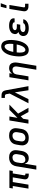

<svg xmlns="http://www.w3.org/2000/svg" viewBox="2094 -2890 1011 5240"><g transform="rotate(-90 2600.0 -270.5)"><path d="M481 8H447Q429 8 411.5 5.5Q394 3 379 -4Q364 -11 351.5 -22.5Q339 -34 332 -49Q325 -64 324.5 -82Q324 -100 327 -118L379 -428H251L180 0H72L143 -428H76L91 -520H569L554 -428H487L435 -118Q434 -111 435 -104.5Q436 -98 439.5 -93Q443 -88 449.5 -86Q456 -84 463 -84H482Z M591 215 682 -332Q686 -359 696 -386Q706 -413 722.5 -436.5Q739 -460 762.5 -478.5Q786 -497 812.5 -508Q839 -519 866.5 -523.5Q894 -528 921 -528Q953 -528 983.5 -522.5Q1014 -517 1040 -502Q1066 -487 1085 -463.5Q1104 -440 1112.5 -411.5Q1121 -383 1121.5 -351.5Q1122 -320 1116 -288L1100 -188Q1096 -164 1089 -140Q1082 -116 1069.5 -93Q1057 -70 1039.5 -50.5Q1022 -31 999.5 -17Q977 -3 952 2.5Q927 8 903 8Q876 8 850.5 1.5Q825 -5 805 -20Q785 -35 772 -57Q759 -79 752 -104L699 215ZM861 -84Q884 -84 908 -91.5Q932 -99 951 -116.5Q970 -134 980.5 -157Q991 -180 994 -203L1011 -303Q1014 -319 1014.5 -335.5Q1015 -352 1011.5 -367.5Q1008 -383 1000.5 -396.5Q993 -410 981 -419Q969 -428 953.5 -432Q938 -436 921 -436Q898 -436 873.5 -428.5Q849 -421 830.5 -403.5Q812 -386 801.5 -363Q791 -340 787 -317L773 -229Q770 -212 769 -194.5Q768 -177 771 -161Q774 -145 780.5 -130Q787 -115 799 -104.5Q811 -94 827 -89Q843 -84 861 -84Z M1455 8Q1423 8 1392 2.5Q1361 -3 1335 -17.5Q1309 -32 1290.5 -55.5Q1272 -79 1262 -107.5Q1252 -136 1252 -168Q1252 -200 1257 -232L1274 -332Q1278 -359 1288 -386Q1298 -413 1315.5 -437Q1333 -461 1357 -479.5Q1381 -498 1408 -509Q1435 -520 1462.5 -524Q1490 -528 1518 -528Q1550 -528 1581 -522.5Q1612 -517 1638.5 -502.5Q1665 -488 1683.5 -464.5Q1702 -441 1711.5 -412.5Q1721 -384 1721.5 -352Q1722 -320 1716 -288L1700 -188Q1695 -161 1685 -134Q1675 -107 1657.5 -83Q1640 -59 1616 -40.5Q1592 -22 1565.5 -11Q1539 0 1511 4Q1483 8 1455 8ZM1456 -84Q1472 -84 1488.5 -87Q1505 -90 1520 -97Q1535 -104 1548.5 -115.5Q1562 -127 1571.5 -141.5Q1581 -156 1586.5 -171.5Q1592 -187 1594 -203L1611 -303Q1614 -320 1614 -336.5Q1614 -353 1610.5 -368.5Q1607 -384 1599 -397Q1591 -410 1578.5 -419Q1566 -428 1550.5 -432Q1535 -436 1518 -436Q1502 -436 1485.5 -433Q1469 -430 1454 -423Q1439 -416 1425.5 -404.5Q1412 -393 1402.5 -378.5Q1393 -364 1387.5 -348.5Q1382 -333 1379 -317L1363 -217Q1360 -200 1359.5 -183.5Q1359 -167 1362.5 -151.5Q1366 -136 1374.5 -123Q1383 -110 1395.5 -101Q1408 -92 1423.5 -88Q1439 -84 1456 -84Z M1846 0 1932 -520H2040L2003 -300L2224 -520H2364L2119 -282L2278 0H2161L2046 -211L1978 -144L1954 0Z M2401 0 2666 -512 2652 -589V-590Q2651 -600 2648 -610.5Q2645 -621 2638 -629Q2631 -637 2620.5 -640Q2610 -643 2598 -643H2547V-735H2598Q2619 -735 2639.5 -733.5Q2660 -732 2678 -725.5Q2696 -719 2711 -707Q2726 -695 2735 -678.5Q2744 -662 2749 -643Q2754 -624 2758 -605L2868 0H2756L2699 -372L2514 0Z M3317 215 3403 -303Q3406 -319 3406.5 -335Q3407 -351 3404 -366.5Q3401 -382 3394 -395.5Q3387 -409 3375.5 -418.5Q3364 -428 3349 -432Q3334 -436 3317 -436Q3296 -436 3273.5 -429.5Q3251 -423 3232.5 -408Q3214 -393 3203.5 -372Q3193 -351 3189 -329L3135 0H3027L3113 -520H3221L3208 -445Q3221 -464 3238 -480.5Q3255 -497 3275 -508Q3295 -519 3317 -523.5Q3339 -528 3360 -528Q3389 -528 3416 -520.5Q3443 -513 3463 -495.5Q3483 -478 3495 -453.5Q3507 -429 3511.5 -401.5Q3516 -374 3514.5 -345.5Q3513 -317 3508 -288L3425 215Z M3855 8Q3823 8 3793.5 -3Q3764 -14 3743 -36Q3722 -58 3710 -86.5Q3698 -115 3691 -145.5Q3684 -176 3681.5 -207.5Q3679 -239 3680 -271.5Q3681 -304 3684.5 -337Q3688 -370 3693 -402Q3698 -430 3704 -458Q3710 -486 3718.5 -513.5Q3727 -541 3738.5 -567.5Q3750 -594 3765 -619.5Q3780 -645 3800 -668.5Q3820 -692 3844.5 -709Q3869 -726 3897.5 -734.5Q3926 -743 3954 -743Q3986 -743 4015.5 -732Q4045 -721 4066 -699Q4087 -677 4099 -648.5Q4111 -620 4118 -589.5Q4125 -559 4127.5 -527.5Q4130 -496 4129 -463.5Q4128 -431 4124.5 -398Q4121 -365 4116 -333Q4111 -305 4105 -277Q4099 -249 4090.5 -221.5Q4082 -194 4070.5 -167.5Q4059 -141 4044 -115.5Q4029 -90 4009 -66.5Q3989 -43 3964.5 -26Q3940 -9 3911.5 -0.5Q3883 8 3855 8ZM4019 -414Q4021 -431 4022.5 -448.5Q4024 -466 4024.5 -483.5Q4025 -501 4024 -518Q4023 -535 4021.5 -552Q4020 -569 4016 -585Q4012 -601 4005 -615.5Q3998 -630 3984 -640.5Q3970 -651 3953 -651Q3935 -651 3918 -642Q3901 -633 3887.5 -619Q3874 -605 3863.5 -588.5Q3853 -572 3845.5 -555Q3838 -538 3831.5 -520.5Q3825 -503 3820 -485Q3815 -467 3811 -449.5Q3807 -432 3803 -414ZM3856 -84Q3874 -84 3891.5 -93Q3909 -102 3922 -116Q3935 -130 3945.5 -146.5Q3956 -163 3963.5 -180Q3971 -197 3977.5 -214.5Q3984 -232 3989 -250Q3994 -268 3998 -285.5Q4002 -303 4006 -321H3790Q3788 -304 3786.5 -286.5Q3785 -269 3784.5 -251.5Q3784 -234 3785 -217Q3786 -200 3787.5 -183Q3789 -166 3793 -150Q3797 -134 3804 -119.5Q3811 -105 3825 -94.5Q3839 -84 3856 -84Z M4449 8Q4422 8 4394.5 5Q4367 2 4342 -6.5Q4317 -15 4295 -29Q4273 -43 4258.5 -64.5Q4244 -86 4239 -112.5Q4234 -139 4238 -167Q4242 -186 4251 -204.5Q4260 -223 4275 -236.5Q4290 -250 4308.5 -259Q4327 -268 4346 -274Q4332 -283 4319 -294Q4306 -305 4298.5 -320Q4291 -335 4289.5 -353Q4288 -371 4291 -389Q4295 -412 4306.5 -434Q4318 -456 4337 -473Q4356 -490 4378.5 -500.5Q4401 -511 4424.5 -517.5Q4448 -524 4471.5 -526Q4495 -528 4518 -528Q4543 -528 4567 -526Q4591 -524 4614 -517.5Q4637 -511 4658 -500.5Q4679 -490 4694 -473Q4709 -456 4716 -433Q4723 -410 4718 -385L4717 -378H4610L4611 -380Q4612 -391 4607.5 -401Q4603 -411 4594.5 -417Q4586 -423 4576 -426.5Q4566 -430 4555 -432Q4544 -434 4533 -435Q4522 -436 4511 -436Q4494 -436 4476.5 -433.5Q4459 -431 4443 -424.5Q4427 -418 4413 -404.5Q4399 -391 4397 -374Q4395 -363 4399 -352.5Q4403 -342 4411 -336Q4419 -330 4429.5 -326Q4440 -322 4451 -320Q4462 -318 4473.5 -317.5Q4485 -317 4496 -317H4561L4546 -224H4481Q4468 -224 4454.5 -223.5Q4441 -223 4427.5 -220Q4414 -217 4400.5 -212.5Q4387 -208 4375.5 -200.5Q4364 -193 4355.5 -180.5Q4347 -168 4344 -155Q4342 -142 4346.5 -130Q4351 -118 4360 -109.5Q4369 -101 4381 -96.5Q4393 -92 4405.5 -89Q4418 -86 4431 -85Q4444 -84 4458 -84Q4470 -84 4482 -85Q4494 -86 4506.5 -88Q4519 -90 4531.5 -93.5Q4544 -97 4555 -103Q4566 -109 4575.5 -119Q4585 -129 4587 -142H4694V-141Q4690 -116 4676.5 -92.5Q4663 -69 4642.5 -51.5Q4622 -34 4598 -22Q4574 -10 4549 -3.5Q4524 3 4499 5.5Q4474 8 4449 8Z M5118 0H5046Q5025 0 5005.5 -3Q4986 -6 4968.5 -15Q4951 -24 4938 -38Q4925 -52 4918 -70.5Q4911 -89 4911 -109.5Q4911 -130 4915 -150L4976 -520H5084L5020 -135Q5019 -128 5019 -120Q5019 -112 5022 -105.5Q5025 -99 5031.5 -95.5Q5038 -92 5046 -92H5117ZM4996 -600 5035 -756H5132L5075 -600Z"/></g></svg>

Font: Iosevka Aile Semibold Oblique
Style: Regular
Weight: 600
Italic angle: -9°
Designer: Belleve Invis
Foundry: Belleve Invis
Version: Version 31.1.0; ttfautohint (v1.8.4)